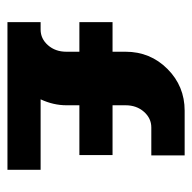

<svg xmlns="http://www.w3.org/2000/svg" viewBox="-20 -660 520 520"><g transform="rotate(90 240.0 -400.0)"><path d="M439.9 -160.2H40V-250H60.1Q85 -250 102.5 -270Q120.1 -290 120.1 -319.8V-355H40V-444.8H120.1V-480Q120.1 -546.9 166.7 -593.5Q213.4 -640.1 279.8 -640.1H400.9V-549.8H325.2Q300.3 -549.8 282.7 -529.8Q265.1 -509.8 265.1 -480V-444.8H399.9V-355H265.1V-319.8Q265.1 -284.7 249 -250H439.9Z"/></g></svg>

Font: Laconic
Style: Bold
Weight: 700
Designer: Robby Woodard
Version: Version 1.000